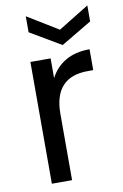

<svg xmlns="http://www.w3.org/2000/svg" viewBox="-86 -801 544 851"><g transform="rotate(-10 186.5 -375.5)"><path d="M168 -459Q192 -506 236.5 -532Q281 -558 345 -558V-464H321Q168 -464 168 -298V0H77V-548H168ZM369 -679 231 -597 92 -679V-751L231 -666L369 -751Z"/></g></svg>

Font: MSTAGE
Style: Regular
Weight: 400
Designer: Ninad Kale (Devanagari), Jonny Pinhorn (Latin)
Foundry: Indian Type Foundry
Version: 4.004